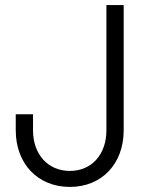

<svg xmlns="http://www.w3.org/2000/svg" viewBox="-20 -720 591 756"><path d="M255 16C381 16 467 -75 467 -207V-700H399V-207C399 -112 341 -47 255 -47C169 -47 110 -112 110 -207V-270H42V-207C42 -75 129 16 255 16Z"/></svg>

Font: Uncut Sans Book
Style: Regular
Weight: 350
Designer: Kasper Nordkvist
Foundry: UNCUT.wtf
Version: Version 1.304;Glyphs 3.2 (3246)